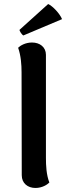

<svg xmlns="http://www.w3.org/2000/svg" viewBox="-20 -919 335 953"><path d="M288 -824C277 -851 242 -889 219 -899L77 -771C76 -766 88 -747 96 -743ZM156 14C190 14 215 -3 225 -13C210 -52 208 -97 208 -136V-647C208 -685 178 -708 139 -708C105 -708 80 -692 70 -682C84 -642 87 -598 87 -560L88 -49C88 -10 117 14 156 14Z"/></svg>

Font: Arima Koshi ExtraBold
Style: Regular
Weight: 800
Designer: Joana Correia and Natanael Gama
Foundry: NDISCOVER
Version: Version 1.019;PS 001.019;hotconv 1.0.88;makeotf.lib2.5.64775